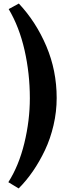

<svg xmlns="http://www.w3.org/2000/svg" viewBox="-20 -848 391 1080"><path d="M85 211.9 26.9 176.8Q85.9 84.5 116.9 -42.7Q147.9 -169.9 147.9 -295.9Q147.9 -434.1 118.2 -565.4Q88.4 -696.8 28.8 -796.9L85.9 -828.1Q182.6 -725.1 240.7 -588.1Q298.8 -451.2 298.8 -296.9Q298.8 -219.7 281.2 -144Q263.7 -68.4 233.2 -3.9Q202.6 60.5 165.5 114.5Q128.4 168.5 85 211.9Z"/></svg>

Font: Literata Book
Style: Bold
Weight: 700
Designer: Latin by Veronika Burian and Jose Scaglione. Greek by Irene Vlachou. Cyrillic by Vera Evstafieva
Foundry: TypeTogether
Version: Version 2.003;PS 002.003;hotconv 1.0.88;makeotf.lib2.5.64775